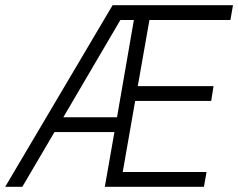

<svg xmlns="http://www.w3.org/2000/svg" viewBox="-58 -720 918 740"><path d="M-38 0H28L152 -211H383L346 0H728L738 -57H415L463 -331H756L765 -388H473L518 -643H830L840 -700H376ZM186 -268 406 -643H458L393 -268Z"/></svg>

Font: Fixel Display Light
Style: Italic
Weight: 300
Italic angle: -10°
Designer: AlfaBravo + MacPaw
Foundry: Kyrylo Tkachov, Marchela Mozhyna, Serhii Makarenko, Maria Weinstein, Zakhar Kryvoshyya
Version: Version 1.210;Glyphs 3.2 (3217)